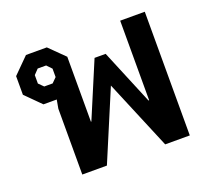

<svg xmlns="http://www.w3.org/2000/svg" viewBox="-100 -686 896 814"><g transform="rotate(-20 348.0 -279.0)"><path d="M141 -297 148 -336H88L20 -404V-488L90 -558H184L252 -491V-198H254L359 -447H409L512 -199H515V-558H626V0H515L384 -313L252 0H141ZM155 -406 176 -427V-465L155 -487H117L96 -465V-427L117 -406Z"/></g></svg>

Font: Chakra Petch SemiBold
Style: Regular
Weight: 600
Designer: Katatrad Aksorn Co.,Ltd.
Foundry: Cadson Demak Co.,Ltd.
Version: Version 1.000; ttfautohint (v1.6)